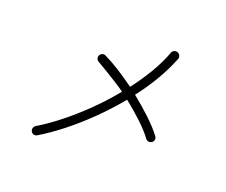

<svg xmlns="http://www.w3.org/2000/svg" viewBox="-113 -897 1226 1040"><g transform="rotate(20 500.0 -377.0)"><path d="M186 -36Q177 -31 167 -33.5Q157 -36 152 -45Q147 -54 149.5 -64Q152 -74 161 -80Q221 -116 286 -167.5Q351 -219 415.5 -282Q480 -345 537 -415Q514 -432 484.5 -450.5Q455 -469 428 -485.5Q401 -502 383 -512.5Q365 -523 365 -523Q355 -528 351.5 -537.5Q348 -547 352 -557Q357 -566 366.5 -570Q376 -574 386 -569Q426 -550 473.5 -520Q521 -490 569 -455Q616 -516 653.5 -579.5Q691 -643 714 -705Q718 -715 727.5 -719Q737 -723 747 -719Q757 -715 761.5 -705.5Q766 -696 762 -686Q736 -620 697 -553.5Q658 -487 609 -424Q665 -379 713 -333.5Q761 -288 789 -250Q795 -242 793.5 -231.5Q792 -221 783 -215Q775 -209 764.5 -210.5Q754 -212 748 -220Q723 -255 677 -298.5Q631 -342 578 -384Q518 -311 451 -245.5Q384 -180 316 -126.5Q248 -73 186 -36Z"/></g></svg>

Font: Kurewa Gothic CJK TC Regular
Style: Regular
Weight: 400
Designer: Max Yao
Foundry: Max-Everyday
Version: Version 1.071; ttfautohint (v1.8.3)